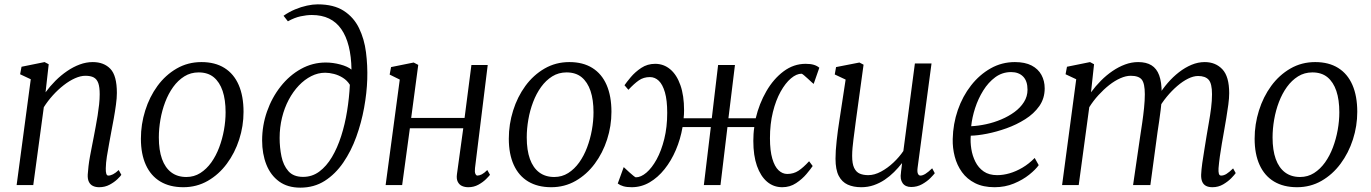

<svg xmlns="http://www.w3.org/2000/svg" viewBox="-20 -851 6305 883"><path d="M189.5 -426.5Q210 -454.5 235.2 -479.8Q260.5 -505 288.8 -524.2Q317 -543.5 346.8 -554.5Q376.5 -565.5 406.5 -565.5Q458 -565.5 487.8 -534.2Q517.5 -503 517.5 -423.5Q517.5 -400 513.2 -369Q509 -338 503.2 -305.8Q497.5 -273.5 492 -246Q487.5 -220.5 481.8 -190.5Q476 -160.5 471.5 -131Q467 -101.5 466.5 -77.5Q466 -61 468.8 -52.2Q471.5 -43.5 478 -43.5Q488 -43.5 499.8 -49.5Q511.5 -55.5 526 -69L538 -47Q534.5 -41 520 -27Q505.5 -13 484 -1.5Q462.5 10 436 10Q419.5 10 407.2 4Q395 -2 388.8 -14.8Q382.5 -27.5 383.5 -48.5Q384.5 -65 387 -86.5Q389.5 -108 393.8 -131.5Q398 -155 402.8 -178.5Q407.5 -202 411.5 -223Q415.5 -245 420.2 -269.5Q425 -294 429 -319.8Q433 -345.5 435.8 -370.5Q438.5 -395.5 438.5 -417.5Q438.5 -450.5 432 -468.8Q425.5 -487 411.2 -494.8Q397 -502.5 372.5 -502.5Q350.5 -502.5 324.8 -491Q299 -479.5 273 -459.2Q247 -439 223.2 -412.8Q199.5 -386.5 181.5 -358L133 0H56.5L121.5 -486.5L72.5 -509.5L79 -544L185 -565.5L204 -555.5Z M906.5 -565.5Q969 -565.5 1012.2 -538.5Q1055.5 -511.5 1077.8 -460.2Q1100 -409 1100 -336.5Q1100 -271.5 1080 -209.5Q1060 -147.5 1023.2 -98Q986.5 -48.5 935.5 -19.2Q884.5 10 823 10Q761 10 717.2 -16.2Q673.5 -42.5 650.8 -92.5Q628 -142.5 628 -213Q628 -279.5 647.8 -342.5Q667.5 -405.5 704.2 -455.8Q741 -506 792.5 -535.8Q844 -565.5 906.5 -565.5ZM893.5 -518Q857 -518 827.8 -499.8Q798.5 -481.5 776.5 -451Q754.5 -420.5 739.8 -381.8Q725 -343 717.8 -301Q710.5 -259 710.5 -219Q710.5 -160.5 725 -120Q739.5 -79.5 767.8 -58.2Q796 -37 837 -37Q872.5 -37 901.2 -55.2Q930 -73.5 951.8 -104Q973.5 -134.5 988 -173Q1002.5 -211.5 1010 -253.2Q1017.5 -295 1017.5 -334.5Q1017.5 -392 1003.8 -432.8Q990 -473.5 963 -495.8Q936 -518 893.5 -518Z M1361 12Q1302.5 12 1263.5 -16.5Q1224.5 -45 1205 -94.2Q1185.5 -143.5 1185.5 -205Q1185.5 -274 1208 -338.2Q1230.5 -402.5 1270.8 -453.5Q1311 -504.5 1364.2 -534Q1417.5 -563.5 1478 -563.5Q1511 -563.5 1544.8 -554.5Q1578.5 -545.5 1596.5 -531Q1595.5 -591.5 1583.8 -638.2Q1572 -685 1549.5 -717.2Q1527 -749.5 1493.2 -765.8Q1459.5 -782 1414 -782Q1390.5 -782 1362.5 -776Q1334.5 -770 1304 -753L1284 -778.5Q1309 -796 1337 -807.8Q1365 -819.5 1391.8 -825.2Q1418.5 -831 1441 -831Q1515 -831 1561 -801.2Q1607 -771.5 1631.2 -721.5Q1655.5 -671.5 1663.2 -610.5Q1671 -549.5 1669 -486.5Q1667 -424 1654.5 -355.2Q1642 -286.5 1618.5 -221.5Q1595 -156.5 1558.8 -103.5Q1522.5 -50.5 1473.5 -19.2Q1424.5 12 1361 12ZM1374 -37.5Q1415.5 -37.5 1448.5 -62Q1481.5 -86.5 1506.5 -128.5Q1531.5 -170.5 1549 -225Q1566.5 -279.5 1576.2 -340Q1586 -400.5 1589 -461Q1576.5 -481 1557 -493.2Q1537.5 -505.5 1515.8 -511Q1494 -516.5 1475.5 -516.5Q1442.5 -516.5 1411.8 -501Q1381 -485.5 1354.5 -457.8Q1328 -430 1308 -392.5Q1288 -355 1277 -310Q1266 -265 1266 -216.5Q1266 -172.5 1274.5 -131.5Q1283 -90.5 1306.2 -64Q1329.5 -37.5 1374 -37.5Z M2164.5 -78Q2162.5 -60 2166.2 -51.8Q2170 -43.5 2175.5 -43.5Q2184.5 -43.5 2195.8 -49.2Q2207 -55 2221 -69L2233.5 -47Q2229 -41 2215 -27Q2201 -13 2180 -1.5Q2159 10 2134 10Q2117 10 2104.2 4Q2091.5 -2 2085 -15.5Q2078.5 -29 2081.5 -50L2110.5 -261H1865L1829.5 0H1753.5L1818.5 -485L1772 -508L1778.5 -542.5L1882.5 -563.5L1903.5 -552.5L1871 -308.5H2116.5L2148 -552H2223Z M2598.5 -565.5Q2661 -565.5 2704.2 -538.5Q2747.5 -511.5 2769.8 -460.2Q2792 -409 2792 -336.5Q2792 -271.5 2772 -209.5Q2752 -147.5 2715.2 -98Q2678.5 -48.5 2627.5 -19.2Q2576.5 10 2515 10Q2453 10 2409.2 -16.2Q2365.5 -42.5 2342.8 -92.5Q2320 -142.5 2320 -213Q2320 -279.5 2339.8 -342.5Q2359.5 -405.5 2396.2 -455.8Q2433 -506 2484.5 -535.8Q2536 -565.5 2598.5 -565.5ZM2585.5 -518Q2549 -518 2519.8 -499.8Q2490.5 -481.5 2468.5 -451Q2446.5 -420.5 2431.8 -381.8Q2417 -343 2409.8 -301Q2402.5 -259 2402.5 -219Q2402.5 -160.5 2417 -120Q2431.5 -79.5 2459.8 -58.2Q2488 -37 2529 -37Q2564.5 -37 2593.2 -55.2Q2622 -73.5 2643.8 -104Q2665.5 -134.5 2680 -173Q2694.5 -211.5 2702 -253.2Q2709.5 -295 2709.5 -334.5Q2709.5 -392 2695.8 -432.8Q2682 -473.5 2655 -495.8Q2628 -518 2585.5 -518Z M2885 10Q2862 10 2846.8 5.5Q2831.5 1 2821 -7L2848.5 -82.5Q2850 -81.5 2857.5 -74.2Q2865 -67 2874.8 -58.2Q2884.5 -49.5 2892.8 -42.8Q2901 -36 2904 -35.5Q2927.5 -35.5 2952.8 -57Q2978 -78.5 2999.8 -118Q3021.5 -157.5 3035 -212Q3048.5 -266.5 3048.5 -332Q3048.5 -390 3038 -426.2Q3027.5 -462.5 3009.8 -479.5Q2992 -496.5 2969 -496.5Q2939.5 -496.5 2917.8 -481.2Q2896 -466 2870 -438L2852 -459Q2861.5 -473 2881.2 -496.5Q2901 -520 2929.2 -538.8Q2957.5 -557.5 2993 -557.5Q3032.5 -557.5 3062.5 -532.2Q3092.5 -507 3109.2 -459.2Q3126 -411.5 3126 -344Q3126 -334.5 3125.5 -325Q3125 -315.5 3124 -307H3253.5L3282.5 -552H3360L3330 -307H3455.5Q3471.5 -374.5 3504.5 -431.5Q3537.5 -488.5 3583.8 -523Q3630 -557.5 3685 -557.5Q3707.5 -557.5 3722.5 -553Q3737.5 -548.5 3748 -539.5L3722 -465Q3720 -466 3712.5 -473.2Q3705 -480.5 3695.2 -489.2Q3685.5 -498 3677.5 -504.8Q3669.5 -511.5 3666.5 -512Q3643 -512 3617.5 -490.5Q3592 -469 3570 -429.5Q3548 -390 3534.5 -335.5Q3521 -281 3521 -215.5Q3521 -158 3531.8 -121.5Q3542.5 -85 3560.5 -68Q3578.5 -51 3600.5 -51Q3630 -51 3652.5 -66Q3675 -81 3701 -109.5L3717.5 -87.5Q3708.5 -74 3689 -50.8Q3669.5 -27.5 3641.2 -8.8Q3613 10 3577.5 10Q3537.5 10 3507.8 -15.2Q3478 -40.5 3461.2 -88Q3444.5 -135.5 3444.5 -203Q3444.5 -218.5 3445.5 -234.5Q3446.5 -250.5 3449 -266.5H3325.5L3293.5 0H3217L3249 -266.5H3119Q3109.5 -211 3088.2 -161.2Q3067 -111.5 3036.2 -73Q3005.5 -34.5 2967.2 -12.2Q2929 10 2885 10Z M3941 10Q3905 10 3878.5 -2Q3852 -14 3837.2 -42.5Q3822.5 -71 3822.5 -121Q3822.5 -138.5 3823.8 -159.5Q3825 -180.5 3827.8 -204Q3830.5 -227.5 3833.5 -251Q3836.5 -274.5 3840 -295L3869 -485L3819 -508.5L3825 -542.5L3932.5 -563.5L3951.5 -553.5L3915.5 -291Q3913 -270 3910.2 -249.8Q3907.5 -229.5 3905 -210Q3902.5 -190.5 3900.8 -171.5Q3899 -152.5 3899 -134Q3899 -98 3908.2 -78.8Q3917.5 -59.5 3934 -52.5Q3950.5 -45.5 3973 -45.5Q4001.5 -45.5 4031.8 -61.8Q4062 -78 4089 -103.5Q4116 -129 4134.5 -156.5L4187.5 -559H4264L4200 -79.5Q4197.5 -61 4201.5 -52.2Q4205.5 -43.5 4213 -43.5Q4223 -43.5 4236 -51.5Q4249 -59.5 4267 -77L4279 -54.5Q4274.5 -48 4259.2 -32.5Q4244 -17 4221 -4Q4198 9 4170.5 9Q4143.5 9 4131 -9Q4118.5 -27 4123.5 -56.5Q4123.5 -58 4124 -62.8Q4124.5 -67.5 4125.5 -74Q4126.5 -80.5 4127 -87Q4127.5 -93.5 4128.5 -99L4127.5 -100Q4111.5 -79.5 4091.8 -59.8Q4072 -40 4048.5 -24.2Q4025 -8.5 3998 0.8Q3971 10 3941 10Z M4757 -91.5Q4743 -71.5 4713.5 -47.8Q4684 -24 4643 -7Q4602 10 4554 10Q4501.5 10 4464.2 -8.8Q4427 -27.5 4404 -59.5Q4381 -91.5 4370.8 -131Q4360.5 -170.5 4361.5 -211.5Q4363 -281.5 4385 -345Q4407 -408.5 4445.8 -458Q4484.5 -507.5 4535.8 -536.5Q4587 -565.5 4647.5 -565.5Q4694 -565.5 4724.2 -549.8Q4754.5 -534 4769.5 -506.5Q4784.5 -479 4784.5 -444.5Q4784.5 -398.5 4759.8 -363.2Q4735 -328 4695 -302.8Q4655 -277.5 4608.8 -261Q4562.5 -244.5 4519 -236Q4475.5 -227.5 4444.5 -227Q4442 -198 4447 -166.2Q4452 -134.5 4465.8 -107Q4479.5 -79.5 4504 -62.5Q4528.5 -45.5 4566 -45.5Q4593.5 -45.5 4623 -54Q4652.5 -62.5 4682.2 -80Q4712 -97.5 4738.5 -124.5ZM4630 -519.5Q4589.5 -519.5 4557.2 -495.8Q4525 -472 4501.8 -434.5Q4478.5 -397 4464.5 -353.8Q4450.5 -310.5 4446.5 -270.5Q4479.5 -272 4515.2 -279.8Q4551 -287.5 4584.8 -301.8Q4618.5 -316 4645.8 -336Q4673 -356 4689.2 -381.8Q4705.5 -407.5 4705.5 -438.5Q4705.5 -478.5 4685.2 -499Q4665 -519.5 4630 -519.5Z M5011.5 -555.5 4997.5 -426.5Q5018 -454.5 5043 -479.8Q5068 -505 5096.2 -524.2Q5124.5 -543.5 5154.2 -554.5Q5184 -565.5 5214.5 -565.5Q5251.5 -565.5 5275.5 -550.8Q5299.5 -536 5311 -504.8Q5322.5 -473.5 5322.5 -424Q5322.5 -420 5322.2 -415.8Q5322 -411.5 5321.8 -406.8Q5321.5 -402 5321 -397L5308 -411.5Q5326.5 -442 5350.5 -469.8Q5374.5 -497.5 5402.2 -519Q5430 -540.5 5459.8 -553Q5489.5 -565.5 5520.5 -565.5Q5570.5 -565.5 5601.8 -532.2Q5633 -499 5633 -422.5Q5633 -400 5629 -369.8Q5625 -339.5 5619.5 -307.2Q5614 -275 5609 -246Q5604.5 -220 5599.2 -190.2Q5594 -160.5 5590 -131.2Q5586 -102 5584 -77.5Q5583 -61 5585.5 -52.2Q5588 -43.5 5596 -43.5Q5608 -43.5 5620.5 -51.2Q5633 -59 5651 -76.5L5663 -55Q5658 -47.5 5643 -32Q5628 -16.5 5605.5 -3.2Q5583 10 5556 10Q5538 10 5526.2 3.8Q5514.5 -2.5 5509 -15.2Q5503.5 -28 5504 -47.5Q5505 -70.5 5509.2 -101Q5513.5 -131.5 5519 -164Q5524.5 -196.5 5529 -226Q5533.5 -254 5539.5 -287.2Q5545.5 -320.5 5549.8 -354.5Q5554 -388.5 5554 -417.5Q5554 -467 5538.5 -484.2Q5523 -501.5 5490 -501.5Q5468.5 -501.5 5443.8 -489.2Q5419 -477 5393.8 -455.2Q5368.5 -433.5 5345.5 -405.5Q5322.5 -377.5 5305 -346L5322.5 -394Q5321 -371 5317.8 -344.8Q5314.5 -318.5 5310.8 -292.8Q5307 -267 5303.5 -244L5270.5 0H5191L5223.5 -223Q5228 -252 5233 -286.2Q5238 -320.5 5241.5 -354.8Q5245 -389 5245 -417.5Q5245 -467 5231 -484.8Q5217 -502.5 5180 -502.5Q5158 -502.5 5132.5 -491.2Q5107 -480 5081.2 -459.8Q5055.5 -439.5 5031.8 -413.5Q5008 -387.5 4989.5 -358L4941 0H4864.5L4929.5 -486.5L4880.5 -509.5L4887 -544L4993 -565.5Z M6028.5 -565.5Q6091 -565.5 6134.2 -538.5Q6177.5 -511.5 6199.8 -460.2Q6222 -409 6222 -336.5Q6222 -271.5 6202 -209.5Q6182 -147.5 6145.2 -98Q6108.5 -48.5 6057.5 -19.2Q6006.5 10 5945 10Q5883 10 5839.2 -16.2Q5795.5 -42.5 5772.8 -92.5Q5750 -142.5 5750 -213Q5750 -279.5 5769.8 -342.5Q5789.5 -405.5 5826.2 -455.8Q5863 -506 5914.5 -535.8Q5966 -565.5 6028.5 -565.5ZM6015.5 -518Q5979 -518 5949.8 -499.8Q5920.5 -481.5 5898.5 -451Q5876.5 -420.5 5861.8 -381.8Q5847 -343 5839.8 -301Q5832.5 -259 5832.5 -219Q5832.5 -160.5 5847 -120Q5861.5 -79.5 5889.8 -58.2Q5918 -37 5959 -37Q5994.5 -37 6023.2 -55.2Q6052 -73.5 6073.8 -104Q6095.5 -134.5 6110 -173Q6124.5 -211.5 6132 -253.2Q6139.5 -295 6139.5 -334.5Q6139.5 -392 6125.8 -432.8Q6112 -473.5 6085 -495.8Q6058 -518 6015.5 -518Z"/></svg>

Font: Merriweather 24pt Light
Style: Italic
Weight: 300
Italic angle: -7.8°
Version: Version 2.101